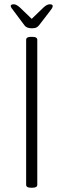

<svg xmlns="http://www.w3.org/2000/svg" viewBox="-20 -874 295 896"><path d="M124 2Q102 2 102 -12V-688Q102 -702 124 -702H132Q154 -702 154 -688V-12Q154 2 132 2ZM212 -854Q226 -854 226 -846Q226 -841 222 -834.5Q218 -828 213 -822L163 -757Q156 -748 148.5 -745Q141 -742 128 -742Q104 -742 94 -756L44 -823Q39 -829 34.5 -835.5Q30 -842 30 -846Q30 -854 45 -854Q56 -854 73 -839L128 -786L183 -839Q199 -854 212 -854Z"/></svg>

Font: Asap Condensed ExtraLight
Style: Regular
Weight: 200
Width: 3
Designer: Pablo Cosgaya
Foundry: Omnibus-Type
Version: Version 3.001; ttfautohint (v1.8.4.7-5d5b)